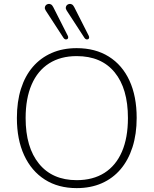

<svg xmlns="http://www.w3.org/2000/svg" viewBox="-20 -961 791 989"><path d="M375 8Q280 8 211 -36Q142 -80 104.5 -161Q67 -242 67 -353Q67 -437 88 -503.5Q109 -570 149 -616.5Q189 -663 246 -688Q303 -713 375 -713Q471 -713 540.5 -669.5Q610 -626 647 -545.5Q684 -465 684 -354Q684 -270 662.5 -203Q641 -136 601 -89Q561 -42 504 -17Q447 8 375 8ZM375 -33Q459 -33 518 -70.5Q577 -108 608 -179.5Q639 -251 639 -353Q639 -505 570.5 -588.5Q502 -672 375 -672Q292 -672 233 -634.5Q174 -597 143 -525.5Q112 -454 112 -353Q112 -202 181 -117.5Q250 -33 375 -33ZM415 -766 324 -906Q318 -915 319 -922.5Q320 -930 324.5 -934.5Q329 -939 336 -940.5Q343 -942 350 -938.5Q357 -935 362 -925L437 -777Q440 -771 439 -766Q438 -761 433.5 -759Q429 -757 424 -758.5Q419 -760 415 -766ZM307 -766 216 -906Q210 -915 211 -922.5Q212 -930 216.5 -934.5Q221 -939 228 -940.5Q235 -942 242 -938.5Q249 -935 254 -925L329 -777Q332 -771 331 -766Q330 -761 325.5 -759Q321 -757 316 -758.5Q311 -760 307 -766Z"/></svg>

Font: Nunito ExtraLight ExtraLight
Style: Regular
Weight: 250
Version: Version 3.602